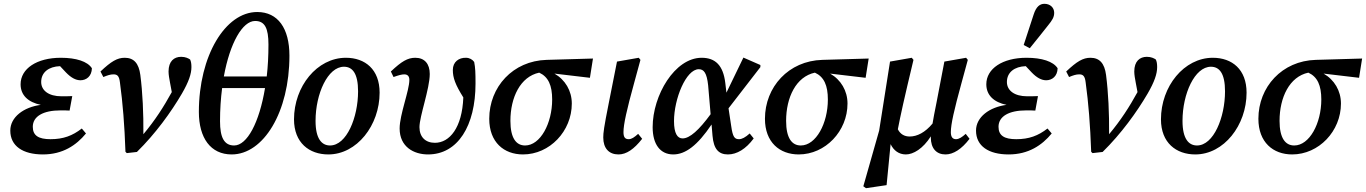

<svg xmlns="http://www.w3.org/2000/svg" viewBox="-20 -796 7164 1007"><path d="M205 14C309 14 380 -34 431 -96L409 -122C360 -84 312 -66 245 -66C182 -66 152 -85 152 -131C152 -186 207 -217 297 -217C316 -217 334 -217 345 -216L359 -292C334 -291 327 -291 302 -291C236 -291 196 -321 196 -366C196 -417 236 -447 295 -449L326 -416C352 -389 377 -375 402 -375C433 -375 461 -396 462 -438C439 -474 379 -493 299 -493C173 -493 88 -436 88 -354C88 -297 127 -260 194 -246C104 -234 34 -182 34 -111C34 -30 100 14 205 14Z M638 0 645 7 698 1C795 -94 878 -209 934 -305C970 -367 984 -409 984 -444C984 -461 982 -474 977 -484C968 -490 953 -498 930 -498C893 -498 864 -475 864 -421C864 -404 868 -382 872 -361L881 -313C838 -235 794 -166 732 -92C733 -201 728 -311 716 -403C708 -464 682 -493 634 -493C595 -493 563 -474 507 -421L522 -392C544 -401 559 -406 575 -406C595 -406 605 -398 609 -364C624 -254 633 -142 638 0Z M1195 14C1362 14 1498 -208 1498 -504C1498 -647 1438 -733 1329 -733C1161 -733 1023 -502 1023 -209C1023 -72 1085 14 1195 14ZM1318 -686C1369 -686 1388 -648 1388 -562C1388 -503 1385 -447 1379 -395H1154C1186 -571 1252 -686 1318 -686ZM1208 -33C1155 -33 1134 -76 1134 -160C1134 -222 1138 -280 1145 -334H1370C1340 -153 1276 -33 1208 -33Z M1702 14C1852 14 1971 -139 1971 -310C1971 -432 1895 -493 1794 -493C1643 -493 1522 -343 1522 -170C1522 -47 1602 14 1702 14ZM1711 -33C1668 -33 1635 -67 1635 -162C1635 -304 1699 -446 1784 -446C1828 -446 1858 -412 1858 -317C1858 -180 1798 -33 1711 -33Z M2225 14C2381 14 2474 -136 2474 -358C2474 -415 2473 -441 2467 -471C2458 -484 2442 -493 2424 -493C2387 -494 2355 -472 2355 -429C2355 -388 2368 -352 2410 -285C2404 -126 2338 -47 2261 -47C2211 -47 2180 -78 2180 -129C2180 -186 2234 -331 2234 -408C2234 -461 2207 -493 2158 -493C2118 -493 2086 -474 2030 -421L2044 -392C2069 -401 2087 -406 2100 -406C2118 -406 2127 -396 2127 -377C2127 -321 2076 -195 2076 -122C2076 -26 2150 14 2225 14Z M2723 14C2863 14 2979 -108 2979 -253C2979 -320 2944 -378 2888 -410L3074 -388L3090 -489L2847 -482C2670 -477 2546 -340 2546 -173C2546 -50 2623 14 2723 14ZM2657 -162C2657 -285 2709 -394 2808 -415C2856 -393 2876 -348 2876 -274C2876 -149 2814 -33 2734 -33C2687 -33 2657 -72 2657 -162Z M3224 14C3265 14 3305 -13 3348 -68L3327 -94C3307 -76 3293 -66 3277 -66C3258 -66 3250 -77 3250 -103C3250 -143 3267 -220 3306 -361L3339 -482L3330 -493L3216 -473L3173 -256C3147 -126 3144 -99 3144 -75C3144 -18 3174 14 3224 14Z M3515 -161C3515 -277 3578 -433 3645 -433C3672 -433 3687 -413 3694 -349L3707 -197C3647 -115 3598 -70 3560 -70C3533 -70 3515 -96 3515 -161ZM3511 14C3575 14 3638 -33 3712 -143L3717 -84C3723 -14 3749 14 3798 14C3844 14 3892 -14 3933 -70L3912 -96C3889 -75 3871 -66 3856 -66C3833 -66 3823 -77 3815 -135L3801 -228L3968 -444V-455L3879 -494L3790 -310L3784 -361C3773 -453 3732 -493 3660 -493C3519 -493 3403 -296 3403 -129C3403 -39 3443 14 3511 14Z M4169 14C4309 14 4425 -108 4425 -253C4425 -320 4390 -378 4334 -410L4520 -388L4536 -489L4293 -482C4116 -477 3992 -340 3992 -173C3992 -50 4069 14 4169 14ZM4103 -162C4103 -285 4155 -394 4254 -415C4302 -393 4322 -348 4322 -274C4322 -149 4260 -33 4180 -33C4133 -33 4103 -72 4103 -162Z M4939 14C4980 14 5024 -14 5065 -68L5045 -94C5026 -77 5010 -66 4994 -66C4976 -66 4967 -78 4967 -103C4967 -144 4984 -219 5023 -361L5056 -482L5047 -493L4933 -473L4892 -259C4882 -209 4875 -174 4871 -148C4832 -101 4790 -80 4751 -80C4724 -80 4702 -92 4689 -118C4703 -191 4721 -273 4771 -482L4762 -493L4648 -473L4591 -111L4508 181L4522 191L4630 175L4651 -40C4667 -7 4694 14 4731 14C4770 14 4821 -16 4862 -81C4862 -79 4862 -77 4862 -75C4862 -18 4891 14 4939 14Z M5270 14C5374 14 5445 -34 5496 -96L5474 -122C5425 -84 5377 -66 5310 -66C5247 -66 5217 -85 5217 -131C5217 -186 5272 -217 5362 -217C5381 -217 5399 -217 5410 -216L5424 -292C5399 -291 5392 -291 5367 -291C5301 -291 5261 -321 5261 -366C5261 -417 5301 -447 5360 -449L5391 -416C5417 -389 5442 -375 5467 -375C5498 -375 5526 -396 5527 -438C5504 -474 5444 -493 5364 -493C5238 -493 5153 -436 5153 -354C5153 -297 5192 -260 5259 -246C5169 -234 5099 -182 5099 -111C5099 -30 5165 14 5270 14ZM5349 -560 5381 -543C5414 -583 5445 -623 5477 -663C5499 -690 5509 -706 5509 -729C5509 -756 5488 -776 5458 -776C5435 -776 5415 -763 5401 -719C5384 -668 5366 -613 5349 -560Z M5703 0 5710 7 5763 1C5860 -94 5943 -209 5999 -305C6035 -367 6049 -409 6049 -444C6049 -461 6047 -474 6042 -484C6033 -490 6018 -498 5995 -498C5958 -498 5929 -475 5929 -421C5929 -404 5933 -382 5937 -361L5946 -313C5903 -235 5859 -166 5797 -92C5798 -201 5793 -311 5781 -403C5773 -464 5747 -493 5699 -493C5660 -493 5628 -474 5572 -421L5587 -392C5609 -401 5624 -406 5640 -406C5660 -406 5670 -398 5674 -364C5689 -254 5698 -142 5703 0Z M6249 14C6399 14 6518 -139 6518 -310C6518 -432 6442 -493 6341 -493C6190 -493 6069 -343 6069 -170C6069 -47 6149 14 6249 14ZM6258 -33C6215 -33 6182 -67 6182 -162C6182 -304 6246 -446 6331 -446C6375 -446 6405 -412 6405 -317C6405 -180 6345 -33 6258 -33Z M6757 14C6897 14 7013 -108 7013 -253C7013 -320 6978 -378 6922 -410L7108 -388L7124 -489L6881 -482C6704 -477 6580 -340 6580 -173C6580 -50 6657 14 6757 14ZM6691 -162C6691 -285 6743 -394 6842 -415C6890 -393 6910 -348 6910 -274C6910 -149 6848 -33 6768 -33C6721 -33 6691 -72 6691 -162Z"/></svg>

Font: Source Serif Pro Semibold
Style: Italic
Weight: 600
Italic angle: -12°
Designer: Frank Grießhammer
Foundry: Adobe Systems Incorporated
Version: Version 3.001;hotconv 1.0.111;makeotfexe 2.5.65597